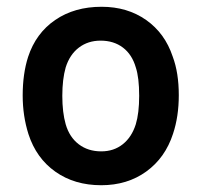

<svg xmlns="http://www.w3.org/2000/svg" viewBox="-20 -539 596 567"><path d="M64 -143Q47 -197 47 -257Q47 -321 63 -371Q86 -441 143 -480Q200 -519 280 -519Q356 -519 411.5 -480Q467 -441 490 -372Q508 -324 508 -258Q508 -195 491 -144Q468 -73 412 -32.5Q356 8 279 8Q200 8 143.5 -32Q87 -72 64 -143ZM381 -172Q391 -205 391 -256Q391 -310 381 -340Q370 -378 343 -398.5Q316 -419 277 -419Q240 -419 213 -398.5Q186 -378 174 -340Q164 -305 164 -256Q164 -207 174 -172Q185 -134 212.5 -113Q240 -92 279 -92Q316 -92 342.5 -113Q369 -134 381 -172Z"/></svg>

Font: Amber EN SemiBold
Style: Regular
Weight: 600
Designer: Jeremy Tribby
Foundry: Tribby Type
Version: Version 1.408 November 24, 2021